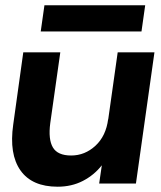

<svg xmlns="http://www.w3.org/2000/svg" viewBox="-20 -694 608 726"><path d="M198 12Q101 12 57.5 -49.5Q14 -111 30 -223L68 -496H208L170 -228Q162 -167 180 -136.5Q198 -106 249 -106Q301 -106 341 -143Q381 -180 389 -244V-241L425 -496H564L494 0H355L365 -69Q336 -32 293.5 -10Q251 12 198 12ZM134 -575 148 -674H529L515 -575Z"/></svg>

Font: Host Grotesk Black
Style: Italic
Weight: 900
Italic angle: -8°
Designer: Doğukan Karapınar based on Poppins by Indian Type Foundry, Jonny Pinhorn
Foundry: Element Type
Version: Version 1.000; ttfautohint (v1.8.4.7-5d5b);gftools[0.9.33]